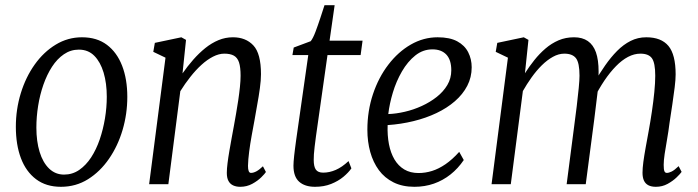

<svg xmlns="http://www.w3.org/2000/svg" viewBox="-20 -709 2688 739"><path d="M295.5 -565.5Q353 -565.5 391.5 -536.5Q430 -507.5 450 -456Q470 -404.5 470 -336Q470 -270.5 451.8 -208.8Q433.5 -147 399.5 -97.8Q365.5 -48.5 318.8 -19.2Q272 10 214.5 10Q157.5 10 118.8 -19.2Q80 -48.5 60.5 -100.2Q41 -152 41 -221Q41 -288 60 -350Q79 -412 113.5 -460.5Q148 -509 194.5 -537.2Q241 -565.5 295.5 -565.5ZM283.5 -518Q252 -518 226 -500.2Q200 -482.5 180.2 -452Q160.5 -421.5 147 -382.8Q133.5 -344 126.8 -301.8Q120 -259.5 120 -218Q120 -165 132.5 -124.2Q145 -83.5 169 -60.2Q193 -37 226.5 -37Q259 -37 285 -55Q311 -73 330.8 -103.2Q350.5 -133.5 363.8 -172.2Q377 -211 384 -253.2Q391 -295.5 391 -336.5Q391 -388.5 378.8 -429.5Q366.5 -470.5 343 -494.2Q319.5 -518 283.5 -518Z M682.5 -426.5Q702 -454.5 724 -479.5Q746 -504.5 770.2 -524Q794.5 -543.5 821 -554.5Q847.5 -565.5 876.5 -565.5Q926 -565.5 955.2 -534.2Q984.5 -503 984.5 -423.5Q984.5 -400 980.2 -369Q976 -338 970 -305.8Q964 -273.5 959.5 -246Q954.5 -219.5 948.8 -187.8Q943 -156 939 -125.2Q935 -94.5 934.5 -70.5Q934.5 -57.5 937.2 -50.5Q940 -43.5 946 -43.5Q955.5 -43.5 966.8 -49.5Q978 -55.5 992 -69L1003.5 -47Q1000 -41 986 -27Q972 -13 951 -1.5Q930 10 904.5 10Q889 10 877.2 4.5Q865.5 -1 859.2 -12.8Q853 -24.5 853 -43.5Q853 -59.5 855.8 -81.2Q858.5 -103 862.8 -127.8Q867 -152.5 871.5 -177Q876 -201.5 880 -223Q884 -245 888.5 -270.8Q893 -296.5 897 -323.2Q901 -350 903.5 -374.5Q906 -399 906 -417.5Q906 -450.5 900 -468.8Q894 -487 880.2 -494.8Q866.5 -502.5 843.5 -502.5Q822.5 -502.5 800 -491Q777.5 -479.5 755.5 -459.5Q733.5 -439.5 712.8 -413.2Q692 -387 674 -358L628 0H554L617 -487L570 -509.5L576 -544L678 -565.5L696 -555.5Z M1196 -183.5Q1193 -160.5 1191 -144Q1189 -127.5 1188.2 -115.2Q1187.5 -103 1187.5 -93.5Q1187.5 -67.5 1195.8 -56Q1204 -44.5 1224 -44.5Q1248 -44.5 1272.2 -55Q1296.5 -65.5 1321.5 -89L1332.5 -61Q1321.5 -45 1301.8 -28.5Q1282 -12 1254.5 -1Q1227 10 1192.5 10Q1153.5 10 1131.5 -9.5Q1109.5 -29 1109.5 -71.5Q1109.5 -78 1110.2 -87.5Q1111 -97 1112.2 -109.5Q1113.5 -122 1115.5 -137.2Q1117.5 -152.5 1120 -171L1166.5 -497H1105.5L1110.5 -526L1176 -550.5Q1185 -562 1194.5 -587.2Q1204 -612.5 1213.2 -640.5Q1222.5 -668.5 1229 -689H1268L1248.5 -552.5H1375.5L1368 -497H1240.5Z M1765 -93Q1743 -60.5 1714 -37.5Q1685 -14.5 1650 -2.2Q1615 10 1575 10Q1529 10 1494.8 -7Q1460.5 -24 1438.2 -54.2Q1416 -84.5 1405 -124.2Q1394 -164 1394 -209.5Q1394 -282 1415.5 -346.5Q1437 -411 1474.8 -460.2Q1512.5 -509.5 1561.2 -537.5Q1610 -565.5 1664.5 -565.5Q1711 -565.5 1739.8 -550Q1768.5 -534.5 1782 -508Q1795.5 -481.5 1795.5 -450Q1795.5 -411.5 1778.5 -378.8Q1761.5 -346 1731 -319.5Q1700.5 -293 1660 -273.8Q1619.5 -254.5 1571.5 -242.8Q1523.5 -231 1472 -227.5Q1470.5 -188 1477 -154.2Q1483.5 -120.5 1498.2 -95.5Q1513 -70.5 1536 -56.8Q1559 -43 1591 -43Q1617 -43 1642.8 -51Q1668.5 -59 1694.8 -77Q1721 -95 1747.5 -124.5ZM1644.5 -519Q1608 -519 1578.5 -495.5Q1549 -472 1527 -434Q1505 -396 1492 -352.5Q1479 -309 1474.5 -270Q1504.5 -271 1538 -278.8Q1571.5 -286.5 1603.2 -301Q1635 -315.5 1660.8 -335.8Q1686.5 -356 1701.8 -381.8Q1717 -407.5 1717 -438.5Q1717 -478.5 1698 -498.8Q1679 -519 1644.5 -519Z M2014 -555.5 2000.5 -427Q2017 -453 2036.8 -477.8Q2056.5 -502.5 2079.5 -522.2Q2102.5 -542 2129.8 -553.8Q2157 -565.5 2189.5 -565.5Q2221.5 -565.5 2242.5 -551Q2263.5 -536.5 2273.8 -507.5Q2284 -478.5 2284 -433.5Q2284 -425.5 2283.8 -419Q2283.5 -412.5 2283.2 -407.2Q2283 -402 2282.5 -396.5L2267.5 -391.5Q2287.5 -426 2309.2 -457.2Q2331 -488.5 2355.2 -513Q2379.5 -537.5 2407.2 -551.5Q2435 -565.5 2467.5 -565.5Q2525 -565.5 2552.8 -532.2Q2580.5 -499 2580.5 -422.5Q2580.5 -403 2576.8 -372.8Q2573 -342.5 2567.8 -307.2Q2562.5 -272 2557 -236Q2553 -203.5 2547.5 -172.5Q2542 -141.5 2538.2 -116.2Q2534.5 -91 2534.5 -74.5Q2534.5 -57 2537.2 -50.2Q2540 -43.5 2546.5 -43.5Q2554.5 -43.5 2565.2 -48.8Q2576 -54 2592 -69.5L2603.5 -47.5Q2598.5 -40 2584.2 -26.2Q2570 -12.5 2549.5 -1.2Q2529 10 2504.5 10Q2487 10 2475.5 4Q2464 -2 2458.5 -14Q2453 -26 2453 -44Q2453 -61 2456.2 -85.5Q2459.5 -110 2465 -140.5Q2470.5 -171 2476.5 -203.5Q2483.5 -241.5 2489.2 -280.5Q2495 -319.5 2498.5 -355Q2502 -390.5 2502 -417.5Q2502 -467 2489.2 -484.8Q2476.5 -502.5 2445 -502.5Q2421 -502.5 2397.2 -490Q2373.5 -477.5 2350.8 -454.2Q2328 -431 2306.2 -398.8Q2284.5 -366.5 2264.5 -326.5L2284 -394Q2283 -377.5 2279.8 -351.8Q2276.5 -326 2273.2 -298Q2270 -270 2267 -247.5L2234.5 0H2161L2190 -223.5Q2195 -261.5 2199.8 -300Q2204.5 -338.5 2207.5 -370Q2210.5 -401.5 2210.5 -417.5Q2210.5 -467 2197 -484.8Q2183.5 -502.5 2152 -502.5Q2130 -502.5 2108 -490.2Q2086 -478 2065.2 -457.5Q2044.5 -437 2026 -411Q2007.5 -385 1992.5 -358.5L1946 0H1872L1935 -487L1888 -509.5L1894 -544L1996 -565.5Z"/></svg>

Font: Merriweather 24pt SemiCondensed Light
Style: Italic
Weight: 300
Width: 4
Italic angle: -7.8°
Designer: Eben Sorkin
Foundry: Eben Sorkin
Version: Version 2.101